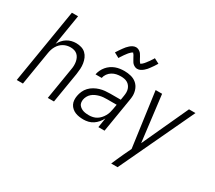

<svg xmlns="http://www.w3.org/2000/svg" viewBox="-169 -1091 1838 1644"><g transform="rotate(30 750.0 -269.5)"><path d="M10 0 131 -735H192L143 -435Q154 -455 170 -473.5Q186 -492 206.5 -504.5Q227 -517 249.5 -522.5Q272 -528 294 -528Q321 -528 346 -520.5Q371 -513 389 -496Q407 -479 417 -456Q427 -433 431 -407.5Q435 -382 433.5 -355.5Q432 -329 428 -302L378 0H317L368 -311Q372 -331 372.5 -350Q373 -369 370 -387Q367 -405 359.5 -421.5Q352 -438 339 -450Q326 -462 308.5 -467.5Q291 -473 271 -473Q254 -473 236.5 -469Q219 -465 202.5 -456Q186 -447 172.5 -433.5Q159 -420 149.5 -403.5Q140 -387 134.5 -370Q129 -353 126 -335L71 0Z M673 8Q652 8 631 5Q610 2 591.5 -5.5Q573 -13 557.5 -26.5Q542 -40 533 -58Q524 -76 522.5 -97Q521 -118 525 -140Q529 -164 540 -188.5Q551 -213 569.5 -232.5Q588 -252 612 -265.5Q636 -279 661 -286.5Q686 -294 711 -296.5Q736 -299 761 -299H866L873 -343Q876 -360 876 -377Q876 -394 871 -409.5Q866 -425 856 -438Q846 -451 832 -459Q818 -467 801.5 -470Q785 -473 768 -473Q746 -473 724.5 -468.5Q703 -464 683 -452Q663 -440 649 -420.5Q635 -401 631 -379H570Q574 -401 584 -422Q594 -443 609 -461Q624 -479 643.5 -492.5Q663 -506 684.5 -514Q706 -522 728.5 -525Q751 -528 772 -528Q805 -528 836.5 -520Q868 -512 891.5 -492Q915 -472 926.5 -442.5Q938 -413 938 -381Q938 -369 936.5 -357.5Q935 -346 933 -334L878 0H817L832 -94Q821 -72 804 -52Q787 -32 766 -18Q745 -4 721 2Q697 8 673 8ZM696 -47Q715 -47 734.5 -51.5Q754 -56 771 -66.5Q788 -77 801.5 -92Q815 -107 825 -124.5Q835 -142 840.5 -160.5Q846 -179 849 -198L857 -244H762Q744 -244 726 -242.5Q708 -241 689.5 -236Q671 -231 653.5 -223Q636 -215 621.5 -202.5Q607 -190 597.5 -172.5Q588 -155 585 -137Q583 -123 585 -108.5Q587 -94 595.5 -83.5Q604 -73 615.5 -65.5Q627 -58 640 -54Q653 -50 667.5 -48.5Q682 -47 696 -47ZM856 -598Q851 -598 846 -598.5Q841 -599 836.5 -601Q832 -603 827.5 -605Q823 -607 819 -610Q815 -613 811.5 -616Q808 -619 805 -622.5Q802 -626 799.5 -630Q797 -634 794.5 -638.5Q792 -643 789.5 -647Q787 -651 785 -655Q783 -659 780.5 -663Q778 -667 775.5 -672Q773 -677 770.5 -681.5Q768 -686 765.5 -689.5Q763 -693 759.5 -696.5Q756 -700 756 -702Q756 -701 751 -699Q746 -697 743 -694.5Q740 -692 736 -688Q732 -684 730 -682Q728 -680 726 -678Q724 -676 722 -673.5Q720 -671 717.5 -668Q715 -665 713 -662Q711 -659 708.5 -656Q706 -653 703.5 -649.5Q701 -646 698 -642Q695 -638 692.5 -634Q690 -630 687.5 -626Q685 -622 681.5 -617.5Q678 -613 675.5 -608Q673 -603 670 -598L620 -625Q631 -643 641.5 -658Q652 -673 661 -685.5Q670 -698 678.5 -708Q687 -718 699.5 -729Q712 -740 726.5 -747Q741 -754 756 -754Q761 -754 765.5 -753Q770 -752 775 -750.5Q780 -749 784 -746.5Q788 -744 792 -741.5Q796 -739 799.5 -735.5Q803 -732 806 -729Q809 -726 811.5 -721.5Q814 -717 816.5 -713Q819 -709 821.5 -705Q824 -701 826 -697Q828 -693 830.5 -688.5Q833 -684 835.5 -679.5Q838 -675 840.5 -670.5Q843 -666 845.5 -662.5Q848 -659 851.5 -655Q855 -651 855 -649Q855 -650 860 -652Q865 -654 868 -656.5Q871 -659 875 -663Q879 -667 881 -669Q883 -671 885.5 -673.5Q888 -676 889.5 -678.5Q891 -681 893.5 -683.5Q896 -686 898 -689Q900 -692 902.5 -695.5Q905 -699 908 -702.5Q911 -706 913.5 -709.5Q916 -713 918.5 -717Q921 -721 924 -725.5Q927 -730 930 -734.5Q933 -739 936 -743.5Q939 -748 941 -753L991 -727Q980 -708 969.5 -693Q959 -678 950 -665.5Q941 -653 933 -643.5Q925 -634 912 -623Q899 -612 885 -605Q871 -598 856 -598Z M1068 215Q1080 186 1093 157.5Q1106 129 1119 100L1157 20L1083 -520H1147L1203 -64L1413 -520H1477L1131 215Z"/></g></svg>

Font: Iosevka Light Oblique
Style: Regular
Weight: 300
Italic angle: -9°
Monospace: yes
Designer: Belleve Invis
Foundry: Belleve Invis
Version: Version 32.5.0; ttfautohint (v1.8.4)